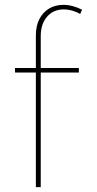

<svg xmlns="http://www.w3.org/2000/svg" viewBox="-20 -767 398 787"><path d="M147 0H127V-469.7H41.5V-488.3H127V-622.1Q127 -660.2 141.1 -688.2Q155.3 -716.3 180.7 -731.7Q206.1 -747.1 240.2 -747.1Q258.8 -747.1 278.3 -741.9Q297.9 -736.8 316.4 -727.1L308.6 -710Q291.5 -719.2 274.7 -723.9Q257.8 -728.5 241.7 -728.5Q198.7 -728.5 172.9 -698.5Q147 -668.5 147 -618.7V-488.3H303.2V-469.7H147Z"/></svg>

Font: Kumbh Sans Thin
Style: Regular
Weight: 250
Version: Version 1.004